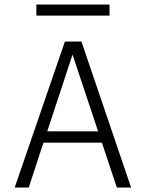

<svg xmlns="http://www.w3.org/2000/svg" viewBox="-20 -841 654 861"><path d="M143.1 -771V-820.8H471.2V-771ZM108.9 0H45.9L271 -654.8H345.2L567.9 0H503.9L437 -201.2H174.8ZM191.9 -252H419.9L305.2 -596.2Z"/></svg>

Font: IntelOne Mono Light
Style: Regular
Weight: 300
Designer: Fred Shallcrass
Foundry: Frere-Jones Type LLC
Version: Version 1.200;hotconv 1.1.0;makeotfexe 2.6.0;FJTRelease1.2